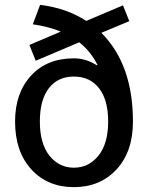

<svg xmlns="http://www.w3.org/2000/svg" viewBox="-20 -760 609 790"><path d="M425 -260Q425 -349 387.5 -397Q350 -445 284 -445Q218 -445 181 -397Q144 -349 144 -260Q144 -169 183.5 -119.5Q223 -70 284 -70Q345 -70 385 -119.5Q425 -169 425 -260ZM335 -674 486 -738 512 -673 397 -625Q527 -495 527 -260Q527 -136 459.5 -63Q392 10 284 10Q176 10 109 -63Q42 -136 42 -260Q42 -377 107.5 -448.5Q173 -520 284 -520Q334 -520 379 -491L381 -493Q353 -549 306 -586L127 -510L101 -575L230 -630Q179 -651 115 -660L145 -740Q253 -727 335 -674Z"/></svg>

Font: Mplus 1p Medium
Style: Regular
Weight: 500
Version: Version 1.061